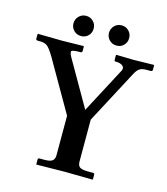

<svg xmlns="http://www.w3.org/2000/svg" viewBox="-118 -891 852 982"><g transform="rotate(15 308.5 -399.5)"><path d="M216.8 -799.8Q238.8 -799.8 254.4 -784.4Q270 -769 270 -746.1Q270 -724.1 255.1 -708.5Q240.2 -692.9 217 -692.9Q193.8 -692.9 178.5 -708.5Q163.1 -724.1 163.1 -746.1Q163.1 -768.1 178.5 -783.9Q193.8 -799.8 216.8 -799.8ZM404.8 -799.8Q426.8 -799.8 442.4 -784.4Q458 -769 458 -746.1Q458 -724.1 443.1 -708.5Q428.2 -692.9 405 -692.9Q381.8 -692.9 366.5 -708.5Q351.1 -724.1 351.1 -746.1Q351.1 -768.1 366.5 -783.9Q381.8 -799.8 404.8 -799.8ZM253.9 -71.8V-280.8L97.2 -553.2Q73.2 -593.3 59.1 -603Q44.9 -612.8 22.9 -612.8H11.2Q0 -612.8 0 -620.1V-645L2 -647Q115.7 -645 128.9 -645L243.2 -647L245.1 -645V-621.1Q245.1 -613.3 237.8 -612.8Q197.8 -612.8 190.4 -606.9Q183.1 -601.1 196.8 -576.2L335.9 -334L463.9 -576.2Q471.7 -591.3 460 -602.1Q448.2 -612.8 420.9 -612.8Q415 -612.8 415 -620.1V-645L417 -647Q496.1 -645 507.8 -645L615.2 -647L617.2 -645V-621.1Q617.2 -613.3 606.9 -612.8H585.9Q563 -612.8 550 -605Q537.1 -597.2 524.9 -574.2L376 -293V-71.8Q376 -48.8 388.4 -41Q400.9 -33.2 431.2 -33.2H458Q465.8 -33.2 465.8 -23.9V-1L463.9 1Q355 -1 315.9 -1L167 1L166 -1V-23.9Q166 -32.7 172.9 -33.2H200.2Q230 -33.2 241.9 -42Q253.9 -50.8 253.9 -71.8Z"/></g></svg>

Font: Linux Libertine
Style: Semibold
Weight: 600
Designer: Philipp H. Poll
Foundry: Philipp H. Poll
Version: Version 5.1.2 ; ttfautohint (v0.9)